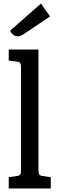

<svg xmlns="http://www.w3.org/2000/svg" viewBox="-20 -1058 330 1078"><path d="M29 -63 76 -70Q89 -71 93.5 -78.5Q98 -86 98 -103V-680Q98 -697 93.5 -704Q89 -711 76 -712L29 -718V-780H196V-103Q196 -86 201 -78.5Q206 -71 219 -70L265 -63V0H29ZM36 -885 210 -1038 261 -966 117 -869Q96 -854 79 -854Q54 -854 36 -885Z"/></svg>

Font: Enriqueta Medium
Style: Regular
Weight: 500
Designer: Viviana Monsalve, Gustavo Ibarra
Foundry: 72Puntos
Version: Version 2.000